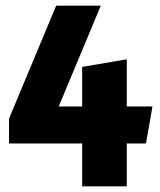

<svg xmlns="http://www.w3.org/2000/svg" viewBox="-20 -660 568 680"><path d="M271 -152H12V-240L179 -640H337L188 -283H271V-423L429 -450V-283H520L497 -152H429V0H271Z"/></svg>

Font: Amaranth
Style: Bold
Weight: 700
Designer: Gesine Todt
Foundry: Gesine Todt
Version: Version 1.001